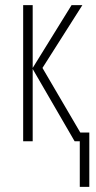

<svg xmlns="http://www.w3.org/2000/svg" viewBox="-20 -549 374 746"><path d="M290 177H327V-34H292L145 -285L300 -529H258L107 -285V-529H70V0H107V-281L270 0H290Z"/></svg>

Font: Noto Sans ExtraCondensed ExtraLight
Style: Regular
Weight: 200
Width: 2
Designer: Monotype Design Team
Foundry: Monotype Imaging Inc.
Version: Version 2.013